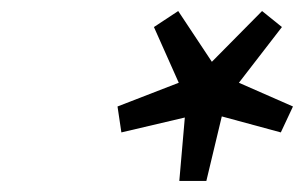

<svg xmlns="http://www.w3.org/2000/svg" viewBox="-20 -793 553 348"><path d="M491 -744 413 -643 511 -600 489 -553 382 -582 354 -465H305L315 -580L200 -553L193 -600L304 -643L259 -744L303 -773L364 -681L455 -773Z"/></svg>

Font: Nebula Sans Book
Style: Regular
Weight: 400
Italic angle: -9°
Designer: Paul D. Hunt for Adobe (as Source Sans)
Foundry: Nebula Entertainment & Broadcasting LLC
Version: Version 1.010